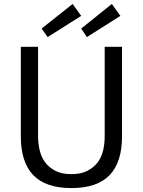

<svg xmlns="http://www.w3.org/2000/svg" viewBox="-20 -936 720 968"><path d="M586.9 -856 418 -749 389.2 -792 543.9 -916ZM389.2 -856 220.2 -749 189.9 -792 346.2 -916ZM339.8 12.2Q210 12.2 147 -53.7Q85 -118.7 85 -249V-700.2H171.9V-248Q171.9 -212.9 180.2 -178.2Q188.5 -143.1 207.5 -117.7Q227.1 -91.3 259.3 -74.7Q291 -58.1 339.8 -58.1Q388.7 -58.1 420.4 -74.7Q453.1 -91.8 472.7 -117.7Q491.7 -143.1 500 -178.2Q507.8 -210.9 507.8 -248V-700.2H595.2V-249Q595.2 -118.7 533.2 -53.7Q470.2 12.2 339.8 12.2Z"/></svg>

Font: Post Grotesk Regular
Style: Regular
Weight: 500
Version: 0.900; ttfautohint (v0.96) -l 8 -r 50 -G 200 -x 14 -w "gGD" 